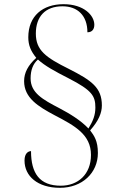

<svg xmlns="http://www.w3.org/2000/svg" viewBox="-20 -780 596 916"><path d="M266 116C372 116 447 45 447 -50C447 -108 429 -133 410 -158C451 -204 466 -242 466 -277C466 -362 417 -396 309 -451C198 -506 151 -540 151 -620C151 -701 196 -750 278 -750C350 -750 397 -706 397 -626C419 -626 430 -640 430 -662C430 -706 381 -760 283 -760C184 -760 115 -704 115 -602C115 -564 127 -536 153 -504C114 -469 95 -433 95 -393C95 -313 162 -272 241 -230C337 -180 414 -138 414 -41C414 52 352 106 270 106C169 106 128 47 128 -59C116 -59 97 -50 97 -14C97 60 159 116 266 116ZM402 -167C365 -206 314 -237 263 -264C184 -305 126 -337 126 -406C126 -446 138 -476 161 -496C194 -466 241 -440 308 -406C419 -349 435 -322 435 -267C435 -231 424 -203 402 -167Z"/></svg>

Font: Noto Serif Display ExtraLight
Style: Regular
Weight: 200
Designer: Monotype Design Team
Foundry: Monotype Imaging Inc.
Version: Version 2.009